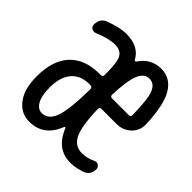

<svg xmlns="http://www.w3.org/2000/svg" viewBox="-146 -656 792 792"><g transform="rotate(45 250.0 -260.0)"><path d="M195.3 -275.4Q145.5 -275.4 117.7 -243.2Q89.8 -210.9 89.8 -150.4Q89.8 -102.5 104 -77.1Q118.2 -51.8 141.6 -51.8Q177.7 -51.8 194.8 -95.2Q211.9 -138.7 213.9 -263.7Q213.9 -274.4 202.1 -275.4ZM355.5 -466.8Q327.1 -466.8 312 -433.1Q296.9 -399.4 293 -311.5Q293 -299.8 303.7 -299.8H401.4Q412.1 -299.8 412.1 -310.5Q411.1 -401.4 397.9 -434.1Q384.8 -466.8 355.5 -466.8ZM129.9 9.8Q81.1 9.8 50.3 -30.8Q19.5 -71.3 19.5 -144.5Q19.5 -237.3 64.9 -286.1Q110.4 -335 195.3 -335H202.1Q213.9 -335 213.9 -345.7V-360.4Q213.9 -421.9 201.2 -443.8Q188.5 -465.8 155.3 -465.8Q121.1 -465.8 66.4 -443.4Q55.7 -438.5 45.4 -444.3Q35.2 -450.2 35.2 -461.9Q35.2 -499 66.4 -509.8Q118.2 -529.3 155.3 -530.3Q231.4 -530.3 257.8 -478.5Q259.8 -475.6 262.7 -475.6Q265.6 -475.6 267.6 -478.5Q300.8 -529.3 360.4 -530.3Q415 -530.3 444.8 -481.4Q474.6 -432.6 478.5 -323.2Q479.5 -287.1 454.1 -262.7Q428.7 -238.3 391.6 -238.3H303.7Q293 -238.3 293 -227.5Q295.9 -127 315.4 -89.4Q335 -51.8 375 -51.8Q405.3 -51.8 435.5 -66.4Q445.3 -71.3 455.1 -64.9Q464.8 -58.6 464.8 -47.9Q464.8 -12.7 433.6 -2Q399.4 9.8 370.1 9.8Q289.1 9.8 254.9 -76.2Q253.9 -79.1 251 -79.1Q248 -79.1 247.1 -76.2Q213.9 9.8 129.9 9.8Z"/></g></svg>

Font: Rounded-X Mgen+ 1mn regular
Style: Regular
Weight: 400
Designer: [Source Han Sans]
Ryoko NISHIZUKA  (kana & ideographs); Paul D. Hunt (Latin, Greek & Cyrillic); Wenlong ZHANG  (bopomofo
Version: Version 1.059.20150602